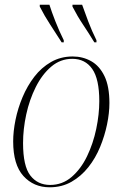

<svg xmlns="http://www.w3.org/2000/svg" viewBox="-20 -786 520 816"><path d="M191 10Q123 10 79.5 -38Q36 -86 36 -185Q36 -228 46 -277Q56 -326 76 -373.5Q96 -421 126 -460Q156 -499 197 -522.5Q238 -546 289 -546Q332 -546 367.5 -526Q403 -506 424 -462.5Q445 -419 445 -348Q445 -306 435 -257.5Q425 -209 405.5 -161.5Q386 -114 355.5 -75.5Q325 -37 284 -13.5Q243 10 191 10ZM193 0Q245 0 284.5 -34Q324 -68 350 -122Q376 -176 389 -238Q402 -300 402 -356Q402 -450 372 -493Q342 -536 287 -536Q237 -536 198 -503Q159 -470 132 -416Q105 -362 91.5 -299.5Q78 -237 78 -178Q78 -80 109 -40Q140 0 193 0ZM242 -606Q216 -647 193 -682Q170 -717 149 -758V-766H190Q199 -737 215.5 -695Q232 -653 251 -615V-606ZM381 -606Q356 -647 332.5 -682Q309 -717 288 -758V-766H329Q339 -737 355 -695Q371 -653 390 -615V-606Z"/></svg>

Font: Noto Serif Display SemiCondensed ExtraLight
Style: Italic
Weight: 200
Width: 4
Italic angle: -12°
Designer: Monotype Design Team
Foundry: Monotype Imaging Inc.
Version: Version 2.009